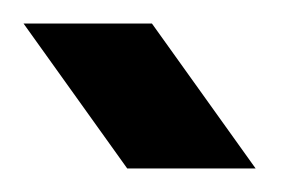

<svg xmlns="http://www.w3.org/2000/svg" viewBox="-22 -900 247 163"><path d="M86 -757 -2 -880H107L195 -757Z"/></svg>

Font: MuseoModerno Medium
Style: Regular
Weight: 500
Designer: Pablo Cosgaya, Héctor Gatti, Marcela Romero, and the Authors of The MuseoModerno Project.
Foundry: Omnibus-Type Team
Version: Version 1.001